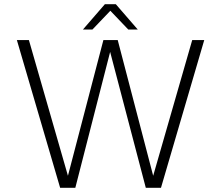

<svg xmlns="http://www.w3.org/2000/svg" viewBox="-20 -890 1048 910"><path d="M470 -700H538L706 -57L891 -700H948L743 0H671L502 -644L337 0H265L60 -700H117L302 -57ZM633 -750H588L503 -839L418 -750H373L477 -870H529Z"/></svg>

Font: Fivo Sans Light
Style: Regular
Weight: 300
Designer: Alexander Slobzheninov
Foundry: Alexander Slobzheninov
Version: 1.0